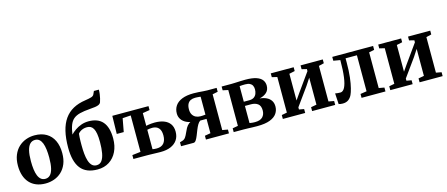

<svg xmlns="http://www.w3.org/2000/svg" viewBox="-53 -1523 5106 2191"><g transform="rotate(-15 2500.0 -427.0)"><path d="M25.5 -266Q25.5 -338.5 47.8 -392.2Q70 -446 108.2 -481.8Q146.5 -517.5 195 -535.2Q243.5 -553 296.5 -553Q379 -553 436 -519.2Q493 -485.5 522.5 -423.5Q552 -361.5 552 -276Q552 -202.5 529.8 -148.5Q507.5 -94.5 469.2 -59Q431 -23.5 382.2 -6.2Q333.5 11 280.5 11Q219.5 11 172 -8Q124.5 -27 91.8 -63.2Q59 -99.5 42.2 -150.8Q25.5 -202 25.5 -266ZM290 -41Q325 -41 348.2 -65Q371.5 -89 383.2 -138.2Q395 -187.5 395 -263.5Q395 -317 389.5 -360.8Q384 -404.5 371.8 -435.8Q359.5 -467 339.2 -484Q319 -501 289.5 -501Q254.5 -501 230.5 -477.2Q206.5 -453.5 194.2 -404.2Q182 -355 182 -278Q182 -224 187.8 -180.5Q193.5 -137 206.2 -105.8Q219 -74.5 239.8 -57.8Q260.5 -41 290 -41Z M895 10Q827.5 10 777.8 -10.2Q728 -30.5 696 -71.2Q664 -112 648.2 -173.5Q632.5 -235 632.5 -317.5Q632.5 -427.5 652.5 -510.5Q672.5 -593.5 713 -651Q753.5 -708.5 815.5 -742.8Q877.5 -777 961.5 -789Q1007.5 -796 1033.5 -803.8Q1059.5 -811.5 1067.5 -830L1084 -866.5H1142.5Q1142.5 -841 1139 -815.2Q1135.5 -789.5 1130 -765.8Q1124.5 -742 1117.5 -722Q1111 -706.5 1093.5 -698.2Q1076 -690 1049 -686.2Q1022 -682.5 986.5 -680Q914.5 -674.5 867 -662.5Q819.5 -650.5 790.2 -625.8Q761 -601 744.5 -558.5Q728 -516 718.5 -449Q742.5 -474 774.8 -496.5Q807 -519 847.5 -533.5Q888 -548 935 -548Q989 -548 1030.2 -532.2Q1071.5 -516.5 1099.5 -484.5Q1127.5 -452.5 1142 -403.2Q1156.5 -354 1156.5 -287Q1156.5 -199 1124.2 -132.2Q1092 -65.5 1033.2 -27.8Q974.5 10 895 10ZM896 -39.5Q935 -39.5 957.8 -70Q980.5 -100.5 990.5 -155.8Q1000.5 -211 1000.5 -284.5Q1000.5 -344.5 993.8 -383.8Q987 -423 974 -445.5Q961 -468 942.5 -477.8Q924 -487.5 900 -487.5Q874 -487.5 853 -480.5Q832 -473.5 817 -462.5Q802 -451.5 793 -439.5Q791 -419.5 789.5 -397.5Q788 -375.5 787.8 -352Q787.5 -328.5 787.5 -304.5Q787.5 -251.5 792 -203.8Q796.5 -156 808.2 -119Q820 -82 841.2 -60.8Q862.5 -39.5 896 -39.5Z M1641.5 3.5Q1631 3.5 1609.8 3Q1588.5 2.5 1563.5 1.8Q1538.5 1 1516 0.5Q1493.5 0 1480.5 0H1318.5V-46L1417.5 -57.5V-488L1320.5 -481.5L1291.5 -325H1209L1213.5 -538H1641V-491.5L1558 -478V-327.5Q1570 -330.5 1585.8 -333Q1601.5 -335.5 1620.8 -337.2Q1640 -339 1660.5 -339Q1722 -339 1768 -321.5Q1814 -304 1839.5 -268.2Q1865 -232.5 1865 -177Q1865 -120 1838 -79.8Q1811 -39.5 1761 -18Q1711 3.5 1641.5 3.5ZM1607.5 -47Q1663 -47 1691 -79.5Q1719 -112 1719 -172Q1719 -231.5 1692.2 -259.8Q1665.5 -288 1619 -288Q1602.5 -288 1586 -286Q1569.5 -284 1558 -281V-51.5Q1567 -49.5 1580.2 -48.2Q1593.5 -47 1607.5 -47Z M1881.5 0V-46.5L1915 -56.5Q1936.5 -63.5 1950.5 -84.2Q1964.5 -105 1975.8 -131.8Q1987 -158.5 2001.2 -184.2Q2015.5 -210 2037.5 -228Q2059.5 -246 2095 -248.5L2098.5 -234.5Q2048 -236.5 2010.2 -254.5Q1972.5 -272.5 1951.8 -303Q1931 -333.5 1931 -372.5Q1931 -424.5 1957.8 -463.8Q1984.5 -503 2038.8 -524.8Q2093 -546.5 2175 -546.5Q2205 -546.5 2234 -544.5Q2263 -542.5 2289.5 -540.2Q2316 -538 2336 -538H2446V-492L2383 -479V-56.5L2447.5 -45V0H2175.5V-45L2243.5 -56.5V-226H2169Q2151 -215 2136.2 -189.5Q2121.5 -164 2109 -132.2Q2096.5 -100.5 2084.8 -70.8Q2073 -41 2060 -21Q2047 -1 2031.5 0ZM2183.5 -272.5Q2193 -272.5 2204.2 -273Q2215.5 -273.5 2226 -274.5Q2236.5 -275.5 2243.5 -276V-488Q2236 -489 2225.2 -490Q2214.5 -491 2202.2 -491.8Q2190 -492.5 2179 -492.5Q2148.5 -492.5 2125.5 -481.5Q2102.5 -470.5 2089.8 -446Q2077 -421.5 2077 -381.5Q2077 -345.5 2091 -321.2Q2105 -297 2129.2 -284.8Q2153.5 -272.5 2183.5 -272.5Z M2781 4Q2755 4 2725 3Q2695 2 2667.2 1Q2639.5 0 2618.5 0H2503.5V-45L2568 -56.5V-480L2505 -493.5V-538H2622Q2641.5 -538 2670 -539.5Q2698.5 -541 2729.5 -542.2Q2760.5 -543.5 2786.5 -543.5Q2867 -543.5 2915 -527Q2963 -510.5 2984 -481.8Q3005 -453 3005 -415.5Q3005 -364.5 2972.8 -335Q2940.5 -305.5 2888 -294.5Q2933 -290.5 2967 -274.5Q3001 -258.5 3020.2 -230.2Q3039.5 -202 3039.5 -160.5Q3039.5 -114 3014 -76.8Q2988.5 -39.5 2932 -17.8Q2875.5 4 2781 4ZM2768 -47Q2830 -47 2858.8 -76.2Q2887.5 -105.5 2887.5 -154Q2887.5 -209.5 2856.2 -232.5Q2825 -255.5 2776 -255.5H2704.5V-53.5Q2711 -52 2721 -50.5Q2731 -49 2743.2 -48Q2755.5 -47 2768 -47ZM2704.5 -305H2769.5Q2803.5 -305 2824.5 -319.2Q2845.5 -333.5 2855 -357.2Q2864.5 -381 2864.5 -409Q2864.5 -434.5 2855 -453.2Q2845.5 -472 2825 -482.2Q2804.5 -492.5 2770 -492.5Q2752.5 -492.5 2735.8 -491.8Q2719 -491 2704.5 -489.5Z M3084 0V-46L3147 -58V-478.5L3085.5 -493V-538H3356V-493L3289.5 -478.5V-163L3343.5 -240.5L3496.5 -454.5V-478.5L3437.5 -493V-538H3700V-493L3638.5 -478V-58L3702.5 -46V0H3430V-46L3496.5 -58V-377L3441.5 -293L3289.5 -82V-56.5L3348 -46V0Z M3790.5 7.5Q3775 7.5 3763 5.5Q3751 3.5 3743 0.5L3735.5 -127Q3746 -124.5 3763.5 -122.8Q3781 -121 3797 -121Q3828 -121 3849 -160.5Q3870 -200 3880.8 -279.5Q3891.5 -359 3891.5 -479L3812 -492.5V-538H4294.5V-492L4232 -479V-57.5L4296.5 -46V0H4014V-46L4088.5 -57.5V-483H3954.5V-434.5Q3954.5 -333.5 3945.8 -259.8Q3937 -186 3924.5 -137.2Q3912 -88.5 3900 -63.5Q3884 -30 3857.5 -11.2Q3831 7.5 3790.5 7.5Z M4353.5 0V-46L4416.5 -58V-478.5L4355 -493V-538H4625.5V-493L4559 -478.5V-163L4613 -240.5L4766 -454.5V-478.5L4707 -493V-538H4969.5V-493L4908 -478V-58L4972 -46V0H4699.5V-46L4766 -58V-377L4711 -293L4559 -82V-56.5L4617.5 -46V0Z"/></g></svg>

Font: Merriweather 60pt
Style: Bold
Weight: 700
Version: Version 2.100